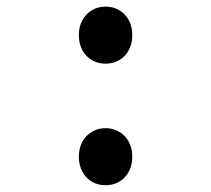

<svg xmlns="http://www.w3.org/2000/svg" viewBox="-20 -547 640 582"><path d="M219 -72Q219 -97.5 229.5 -117Q240 -136.5 258.5 -147.5Q277 -158.5 300 -158.5Q323 -158.5 341.5 -147.5Q360 -136.5 370.5 -117Q381 -97.5 381 -72Q381 -46.5 370.5 -26.8Q360 -7 341.5 3.8Q323 14.5 300 14.5Q277 14.5 258.5 3.8Q240 -7 229.5 -26.8Q219 -46.5 219 -72ZM219 -440.5Q219 -466 229.5 -485.5Q240 -505 258.5 -516Q277 -527 300 -527Q323 -527 341.5 -516Q360 -505 370.5 -485.5Q381 -466 381 -440.5Q381 -415 370.5 -395.2Q360 -375.5 341.5 -364.8Q323 -354 300 -354Q277 -354 258.5 -364.8Q240 -375.5 229.5 -395.2Q219 -415 219 -440.5Z"/></svg>

Font: SplineSansMono30
Style: Regular
Weight: 400
Designer: Eben Sorkin, Mirko Velimirovic
Foundry: Sorkin Type
Version: Version 1.000